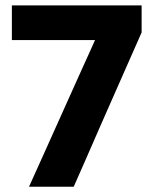

<svg xmlns="http://www.w3.org/2000/svg" viewBox="-20 -708 590 728"><path d="M90 0Q118.5 -63 147 -126.2Q175.5 -189.5 203 -251L290 -444.5Q306.5 -480 322.2 -515.5Q338 -551 354 -586.5L384 -556H255Q198 -556 140.5 -556Q83 -556 25 -556V-687.5H517V-585Q491.5 -527.5 467.2 -472.2Q443 -417 417 -358.5L359.5 -228Q335 -171 309.8 -114.2Q284.5 -57.5 259.5 0Z"/></svg>

Font: Commissioner Thin
Style: Bold
Weight: 700
Version: Version 1.001;gftools[0.9.23]